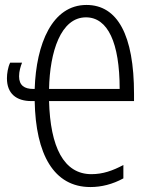

<svg xmlns="http://www.w3.org/2000/svg" viewBox="-20 -745 611 775"><path d="M329 -725C191 -725 126 -569 120 -386H114C79 -386 57 -400 57 -437C57 -457 63 -477 69 -492H21C12 -474 8 -448 8 -429C8 -367 46 -337 107 -337H120C124 -122 197 10 345 10C389 10 434 -1 478 -25V-79C435 -56 395 -42 349 -42C237 -42 183 -152 178 -337H521V-366C521 -604 454 -725 329 -725ZM327 -675C415 -675 463 -573 463 -386H178C181 -535 225 -675 327 -675Z"/></svg>

Font: Noto Sans Display Condensed Light
Style: Regular
Weight: 300
Width: 3
Designer: Monotype Design Team
Foundry: Monotype Imaging Inc.
Version: Version 1.900